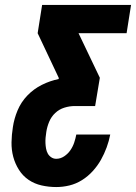

<svg xmlns="http://www.w3.org/2000/svg" viewBox="-20 -755 549 775"><path d="M207 0Q177 0 148 -6.5Q119 -13 95.5 -29Q72 -45 56.5 -69.5Q41 -94 33.5 -122Q26 -150 26.5 -180.5Q27 -211 32 -242Q37 -276 51 -309.5Q65 -343 90.5 -369.5Q116 -396 149 -412.5Q182 -429 217 -436V-441L132 -621L150 -735H509L491 -621H297L383 -441L364 -327H282Q261 -327 240 -320.5Q219 -314 203 -299Q187 -284 178.5 -263.5Q170 -243 167 -223Q165 -211 164 -199.5Q163 -188 163.5 -177Q164 -166 166 -155Q168 -144 173 -135Q178 -126 187 -120Q196 -114 207 -114Q224 -114 239 -124Q254 -134 264 -148.5Q274 -163 279.5 -179.5Q285 -196 288 -212H425Q420 -186 410.5 -160Q401 -134 387.5 -110Q374 -86 354.5 -64.5Q335 -43 311 -28Q287 -13 260.5 -6.5Q234 0 207 0Z"/></svg>

Font: Iosevka SS04 Heavy Oblique
Style: Regular
Weight: 900
Italic angle: -9°
Monospace: yes
Designer: Belleve Invis
Foundry: Belleve Invis
Version: Version 19.0.0; ttfautohint (v1.8.4)